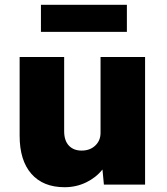

<svg xmlns="http://www.w3.org/2000/svg" viewBox="-20 -771 698 802"><path d="M250 11Q160 11 111 -45Q62 -101 62 -204V-533H248V-223Q248 -184 267.5 -163Q287 -142 321 -142Q356 -142 378 -163Q400 -184 400 -216V-533H586V0H414L408 -63Q381 -29 339.5 -9Q298 11 250 11ZM151 -638V-751H510V-638Z"/></svg>

Font: Lexend Deca ExtraBold
Style: Regular
Weight: 800
Designer: Bonnie Shaver-Troup, Thomas Jockin
Foundry: Lexend
Version: Version 1.008; ttfautohint (v1.8.4.7-5d5b)